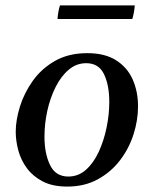

<svg xmlns="http://www.w3.org/2000/svg" viewBox="-20 -676 567 708"><path d="M489 -284Q489 -233 472.5 -181Q456 -129 423 -85.5Q390 -42 341 -15Q292 12 228 12Q174 12 137.5 -7Q101 -26 79 -56Q57 -86 47.5 -121.5Q38 -157 38 -190Q38 -233 53.5 -283Q69 -333 101 -378Q133 -423 183 -451.5Q233 -480 302 -480Q367 -480 408.5 -453.5Q450 -427 469.5 -382.5Q489 -338 489 -284ZM383 -300Q383 -362 363.5 -402.5Q344 -443 298 -443Q262 -443 233.5 -419Q205 -395 185 -355Q165 -315 154.5 -267.5Q144 -220 144 -172Q144 -110 164.5 -67.5Q185 -25 232 -25Q269 -25 297 -50Q325 -75 344 -116Q363 -157 373 -205.5Q383 -254 383 -300ZM201 -656H477Q475 -630 468 -606H192Q194 -633 201 -656Z"/></svg>

Font: Tiro Gurmukhi
Style: Italic
Weight: 400
Italic angle: -11°
Designer: Gurmukhi: John Hudson & Fiona Ross, assisted by Paul Hanslow. Latin: John Hudson with Paul Hanslow, assisted by Kaja Soj
Foundry: Tiro Typeworks Ltd.
Version: Version 1.52